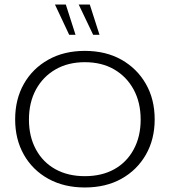

<svg xmlns="http://www.w3.org/2000/svg" viewBox="-20 -819 750 849"><path d="M355 10Q263 10 193.5 -28.5Q124 -67 85.5 -135Q47 -203 47 -291Q47 -380 85.5 -448Q124 -516 193.5 -555Q263 -594 355 -594Q448 -594 517 -555Q586 -516 625 -448Q664 -380 664 -291Q664 -203 625 -135Q586 -67 517 -28.5Q448 10 355 10ZM355 -40Q430 -40 485 -70.5Q540 -101 571 -158Q602 -215 602 -290Q602 -366 571 -423Q540 -480 485 -512Q430 -544 355 -544Q281 -544 225.5 -512Q170 -480 139 -423Q108 -366 108 -290Q108 -215 139 -158Q170 -101 225.5 -70.5Q281 -40 355 -40ZM392 -665 328 -799H377L420 -665ZM286 -665 223 -799H271L314 -665Z"/></svg>

Font: Rokkitt SemiBold Light
Style: Regular
Weight: 300
Version: Version 3.103